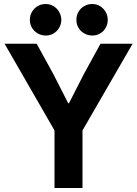

<svg xmlns="http://www.w3.org/2000/svg" viewBox="-20 -938 685 958"><path d="M252 -287.1 2.9 -719.7H163.1L246.1 -568.4L320.3 -422.9H324.2L398.4 -568.4L481.4 -719.7H641.6L391.6 -287.1V0H252ZM361.3 -838.9Q360.8 -860.4 371.3 -878.7Q381.8 -897 400.1 -907.5Q418.5 -918 440.4 -918Q461.4 -918 479 -907.5Q496.6 -897 507.1 -878.7Q517.6 -860.4 517.6 -838.9Q517.6 -817.4 507.3 -799.3Q497.1 -781.2 479.5 -771Q461.9 -760.7 441.4 -760.7Q419.4 -760.7 400.9 -771Q382.3 -781.2 371.6 -799.3Q360.8 -817.4 361.3 -838.9ZM128.9 -838.9Q128.9 -860.4 139.4 -878.7Q149.9 -897 168 -907.5Q186 -918 208 -918Q229 -918 246.8 -907.5Q264.6 -897 275.1 -878.7Q285.6 -860.4 286.1 -838.9Q285.6 -817.4 275.1 -799.3Q264.6 -781.2 247.1 -771Q229.5 -760.7 209 -760.7Q187 -760.7 168.7 -771Q150.4 -781.2 139.6 -799.3Q128.9 -817.4 128.9 -838.9Z"/></svg>

Font: Reddit Sans Chocolate
Style: Bold
Weight: 700
Designer: Stephen Hutchings
Foundry: Reddit
Version: Version 1.011